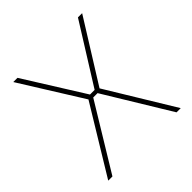

<svg xmlns="http://www.w3.org/2000/svg" viewBox="-185 -829 968 968"><g transform="rotate(-45 299.5 -345.0)"><path d="M315 -350H284L71 0H41L260 -360L54 -690H84L283 -372H316L515 -690H545L339 -360L558 0H528Z"/></g></svg>

Font: Exo 2.0 Thin
Style: Regular
Weight: 250
Designer: Natanael Gama
Version: Version 1.001;PS 001.001;hotconv 1.0.70;makeotf.lib2.5.58329